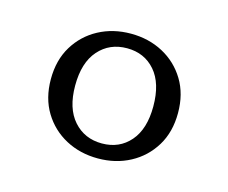

<svg xmlns="http://www.w3.org/2000/svg" viewBox="-57 -785 545 458"><g transform="rotate(15 215.5 -556.0)"><path d="M216 -402Q172 -402 136.5 -421Q101 -440 80 -474.5Q59 -509 59 -556Q59 -603 80 -637.5Q101 -672 136.5 -691Q172 -710 216 -710Q260 -710 295.5 -691Q331 -672 352 -637.5Q373 -603 373 -556Q373 -509 352 -474.5Q331 -440 295.5 -421Q260 -402 216 -402ZM216 -439Q259 -439 285.5 -469.5Q312 -500 312 -556Q312 -613 285.5 -643.5Q259 -674 216 -674Q173 -674 146 -643.5Q119 -613 119 -556Q119 -500 146 -469.5Q173 -439 216 -439Z"/></g></svg>

Font: Hedvig Letters Serif 18pt
Style: Regular
Weight: 400
Designer: Alexander Örn & Tor Weibull
Foundry: Kanon Foundry
Version: Version 1.000